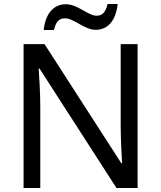

<svg xmlns="http://www.w3.org/2000/svg" viewBox="-20 -933 800 953"><path d="M197 -784H248C257 -823 271 -842 303 -842C347 -842 399 -785 455 -785C518 -785 556 -835 564 -913H514C504 -874 490 -855 459 -855C417 -855 366 -912 307 -912C244 -912 205 -863 197 -784ZM663 0V-714H579V-311C579 -246 584 -155 586 -123H582L201 -714H97V0H180V-399C180 -472 175 -546 172 -593H176L558 0Z"/></svg>

Font: Noto Sans Psalter Pahlavi
Style: Regular
Weight: 400
Designer: Monotype Design Team
Foundry: Monotype Imaging Inc.
Version: Version 2.002